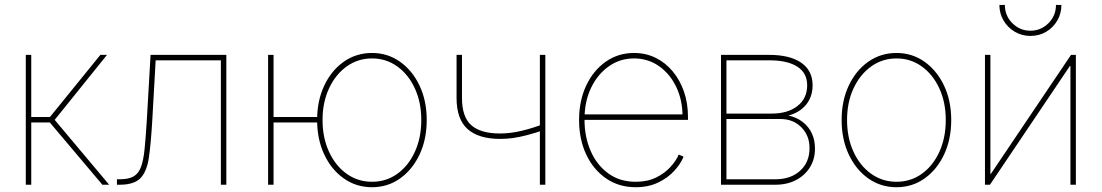

<svg xmlns="http://www.w3.org/2000/svg" viewBox="-20 -762 4544 792"><path d="M86.4 0V-535.6H108.9V-279.3H186L394 -535.6H421.4L205.6 -267.6L430.2 0H402.3L185.5 -256.8H108.9V0Z M462.4 0V-22.5H474.1Q510.3 -22.5 530.8 -34.2Q551.3 -45.9 561.5 -73.2Q571.8 -100.6 576.4 -147Q581.1 -193.4 585.4 -262.7L601.1 -535.6H913.6V0H891.1V-513.2H622.1L607.9 -261.7Q602.5 -170.4 594.2 -112.5Q585.9 -54.7 559.6 -27.3Q533.2 0 474.1 0Z M1085.9 0V-535.6H1108.4V0ZM1100.6 -256.8V-279.3H1300.8V-256.8ZM1514.6 10.3Q1449.2 10.3 1397.9 -26.1Q1346.7 -62.5 1317.4 -125Q1288.1 -187.5 1288.1 -267.1Q1288.1 -346.2 1317.4 -408.7Q1346.7 -471.2 1397.9 -507.3Q1449.2 -543.5 1514.6 -543.5Q1579.1 -543.5 1630.1 -507.3Q1681.2 -471.2 1710.7 -408.7Q1740.2 -346.2 1740.2 -267.1Q1740.2 -187.5 1710.9 -125Q1681.6 -62.5 1630.6 -26.1Q1579.6 10.3 1514.6 10.3ZM1514.6 -12.2Q1573.2 -12.2 1619.1 -45.2Q1665 -78.1 1691.4 -136Q1717.8 -193.8 1717.8 -267.1Q1717.8 -339.8 1691.2 -397.5Q1664.6 -455.1 1618.7 -488Q1572.8 -521 1514.6 -521Q1456.1 -521 1409.9 -487.8Q1363.8 -454.6 1337.2 -397.2Q1310.5 -339.8 1310.5 -267.1Q1310.5 -193.8 1337.2 -136Q1363.8 -78.1 1409.9 -45.2Q1456.1 -12.2 1514.6 -12.2Z M2043.9 -189Q1954.1 -189 1908.7 -229.7Q1863.3 -270.5 1863.3 -357.9V-535.6H1885.7V-357.9Q1885.7 -279.3 1924.3 -245.4Q1962.9 -211.4 2042 -211.4Q2085.4 -211.4 2130.9 -222.2Q2176.3 -232.9 2224.6 -251.5V-226.1Q2184.1 -212.4 2153.1 -204.3Q2122.1 -196.3 2095.9 -192.6Q2069.8 -189 2043.9 -189ZM2207 0V-535.6H2229.5V0Z M2602.1 10.3Q2532.7 10.3 2480 -26.1Q2427.2 -62.5 2397.9 -125.2Q2368.7 -188 2368.7 -267.1Q2368.7 -346.2 2397.9 -408.7Q2427.2 -471.2 2478.5 -507.3Q2529.8 -543.5 2595.2 -543.5Q2643.6 -543.5 2684.1 -523.7Q2724.6 -503.9 2754.6 -468Q2784.7 -432.1 2801.3 -384.3Q2817.9 -336.4 2817.9 -279.8V-267.6H2380.4V-290H2804.7L2795.4 -282.2Q2795.4 -349.6 2769.3 -403.8Q2743.2 -458 2698 -489.5Q2652.8 -521 2595.2 -521Q2537.6 -521 2491.5 -488.5Q2445.3 -456.1 2418.2 -399.7Q2391.1 -343.3 2391.1 -271V-269Q2391.1 -197.3 2416.5 -139.2Q2441.9 -81.1 2489.3 -46.6Q2536.6 -12.2 2602.1 -12.2Q2650.9 -12.2 2686.5 -29.8Q2722.2 -47.4 2745.8 -73.5Q2769.5 -99.6 2779.8 -124.5L2799.8 -115.7Q2787.6 -85.9 2761 -56.9Q2734.4 -27.8 2694.3 -8.8Q2654.3 10.3 2602.1 10.3Z M2954.1 0V-535.6H3153.3Q3238.3 -535.6 3285.2 -503.2Q3332 -470.7 3332 -410.2Q3332 -363.3 3305.2 -330.3Q3278.3 -297.4 3232.4 -285.6Q3266.6 -277.8 3291 -259Q3315.4 -240.2 3328.6 -212.4Q3341.8 -184.6 3341.8 -148.9Q3341.8 -105 3320.8 -71.5Q3299.8 -38.1 3263.2 -19Q3226.6 0 3178.7 0ZM2976.6 -22.5H3178.7Q3241.7 -22.5 3280.5 -57.6Q3319.3 -92.8 3319.3 -150.9Q3319.3 -203.1 3285.4 -237.1Q3251.5 -271 3200.2 -271H2976.6ZM2976.6 -293.5H3164.1Q3229.5 -293.5 3269.5 -324.7Q3309.6 -356 3309.6 -410.2Q3309.6 -460.9 3268.8 -487.1Q3228 -513.2 3153.3 -513.2H2976.6Z M3678.2 10.3Q3612.8 10.3 3561.5 -26.1Q3510.3 -62.5 3481 -125Q3451.7 -187.5 3451.7 -267.1Q3451.7 -346.2 3481 -408.7Q3510.3 -471.2 3561.5 -507.3Q3612.8 -543.5 3678.2 -543.5Q3742.7 -543.5 3793.7 -507.3Q3844.7 -471.2 3874.3 -408.7Q3903.8 -346.2 3903.8 -267.1Q3903.8 -187.5 3874.5 -125Q3845.2 -62.5 3794.2 -26.1Q3743.2 10.3 3678.2 10.3ZM3678.2 -12.2Q3736.8 -12.2 3782.7 -45.2Q3828.6 -78.1 3855 -136Q3881.3 -193.8 3881.3 -267.1Q3881.3 -339.8 3854.7 -397.5Q3828.1 -455.1 3782.2 -488Q3736.3 -521 3678.2 -521Q3619.6 -521 3573.5 -487.8Q3527.3 -454.6 3500.7 -397.2Q3474.1 -339.8 3474.1 -267.1Q3474.1 -193.8 3500.7 -136Q3527.3 -78.1 3573.5 -45.2Q3619.6 -12.2 3678.2 -12.2Z M4418 0H4395.5V-490.2H4393.6L4063.5 0H4043V-535.6H4065.4V-44.9H4067.4L4397.9 -535.6H4418ZM4230.5 -613.8Q4194.8 -613.8 4165.8 -631.1Q4136.7 -648.4 4119.6 -677.5Q4102.5 -706.5 4102.5 -741.7H4125Q4125 -697.3 4156 -666.3Q4187 -635.3 4230.5 -635.3Q4273.9 -635.3 4304.9 -666.3Q4335.9 -697.3 4335.9 -741.7H4358.4Q4358.4 -706.5 4341.3 -677.2Q4324.2 -647.9 4295.4 -630.9Q4266.6 -613.8 4230.5 -613.8Z"/></svg>

Font: Inter 20pt Thin
Style: Regular
Weight: 250
Version: Version 4.001;git-66647c0bb